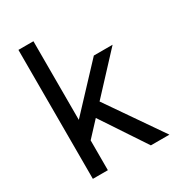

<svg xmlns="http://www.w3.org/2000/svg" viewBox="-174 -826 850 931"><g transform="rotate(-30 251.0 -361.0)"><path d="M100.2 -222.4 374.8 -515.4H479.8L154 -165ZM71.8 -722H155.8V0H71.8ZM201.4 -294.4 256.8 -353 500.4 0H396.6Z"/></g></svg>

Font: 寒蝉端黑体 Light
Style: Regular
Weight: 300
Designer: ChillDuanSans {Warren2060}; 
Source Han Sans {Ryoko NISHIZUKA 西塚涼子 (kana, bopomofo & ideographs); Paul D. Hunt (Latin, G
Foundry: ChillType&Adobe
Version: Version 1.300;Glyphs 3.3 (3306)